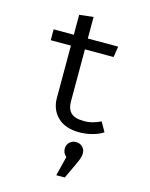

<svg xmlns="http://www.w3.org/2000/svg" viewBox="-139 -761 893 1141"><g transform="rotate(15 307.5 -190.0)"><path d="M531.8 -27.2Q504.1 -8.7 464.6 1.5Q425.1 11.8 387.2 11.8Q300 11.8 252.8 -33.8Q205.6 -79.5 205.6 -151.3V-473.3H81.5V-540H205.6V-662.6L291.8 -672.8V-540H478.5L468.2 -473.3H291.8V-152.3Q291.8 -107.2 315.6 -83.6Q339.5 -60 394.9 -60Q425.1 -60 450.8 -67.2Q476.4 -74.4 498.5 -85.6ZM384.6 72.3Q407.7 72.3 423.8 87.9Q440 103.6 440 127.2Q440 149.7 424.6 183.6L373.3 293.3H321L350.8 173.3Q328.7 155.4 328.7 127.2Q328.7 103.6 344.9 87.9Q361 72.3 384.6 72.3Z"/></g></svg>

Font: FiraCode Nerd Font Mono
Style: Regular
Weight: 400
Monospace: yes
Designer: Carrois Corporate, Edenspiekermann AG, Nikita Prokopov
Foundry: Carrois Corporate, Edenspiekermann AG, Nikita Prokopov
Version: Version 6.002;Nerd Fonts 3.4.0